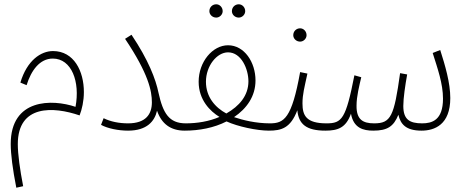

<svg xmlns="http://www.w3.org/2000/svg" viewBox="-20 -604 2190 895"><path d="M56 271 88 264C73 187 63 115 63 68C63 -117 229 -108 351 -66C362 -94 371 -133 371 -175C371 -272 325 -366 227 -366C171 -366 106 -323 75 -219L104 -207C125 -275 165 -331 226 -331C314 -331 354 -223 332 -106C223 -143 30 -145 30 67C30 114 39 185 56 271Z M577 -29C535 -29 495 -37 463 -53L451 -22C482 -5 532 5 577 5C665 5 701 -39 712 -88C733 -27 775 5 841 5C859 5 866 -3 866 -12C866 -21 861 -29 846 -29C768 -29 740 -76 719 -171C706 -235 672 -324 593 -442L563 -423C673 -259 688 -179 688 -127C688 -72 660 -29 577 -29Z M1093 -522C1109 -522 1123 -536 1123 -552C1123 -570 1109 -584 1093 -584C1075 -584 1061 -570 1061 -552C1061 -536 1075 -522 1093 -522ZM988 -522C1004 -522 1018 -536 1018 -552C1018 -570 1004 -584 988 -584C970 -584 956 -570 956 -552C956 -536 970 -522 988 -522ZM841 5C908 5 978 -8 1036 -38C1088 -14 1178 5 1233 5C1250 5 1258 -2 1258 -12C1258 -23 1251 -29 1238 -29C1173 -29 1112 -44 1071 -58C1130 -98 1171 -155 1171 -229C1171 -314 1119 -393 1043 -393C971 -393 906 -316 906 -223C906 -138 960 -85 1003 -59C955 -38 899 -29 846 -29ZM940 -223C940 -297 991 -360 1043 -360C1105 -360 1138 -282 1138 -225C1138 -158 1095 -109 1035 -75C983 -103 940 -152 940 -223Z M1379 -410C1395 -410 1409 -424 1409 -440C1409 -458 1395 -472 1379 -472C1361 -472 1347 -458 1347 -440C1347 -424 1361 -410 1379 -410ZM1233 5C1291 5 1334 -6 1366 -90C1372 -25 1408 5 1497 5C1515 5 1522 -3 1522 -12C1522 -21 1517 -29 1502 -29C1407 -29 1390 -66 1390 -122C1390 -164 1399 -196 1413 -261L1379 -268C1340 -51 1304 -29 1238 -29Z M1497 5C1556 5 1593 -9 1616 -74C1628 -7 1673 5 1720 5C1785 5 1815 -14 1837 -69C1847 -26 1871 5 1945 5C2006 5 2079 -23 2079 -147C2079 -218 2055 -299 2032 -371L1997 -357C2020 -284 2045 -214 2045 -144C2045 -43 1993 -29 1948 -29C1889 -29 1860 -47 1860 -110C1860 -147 1869 -207 1878 -257L1845 -263C1817 -61 1802 -29 1724 -29C1671 -29 1641 -47 1642 -112C1642 -155 1655 -205 1664 -244L1632 -253C1592 -49 1574 -29 1502 -29Z"/></svg>

Font: Noto Sans Arabic UI Cn XLt
Style: Regular
Weight: 200
Width: 3
Designer: Monotype Design Team, Nadine Chahine and Nizar Qandah
Foundry: Monotype Imaging Inc.
Version: Version 2.010